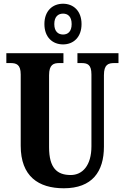

<svg xmlns="http://www.w3.org/2000/svg" viewBox="-20 -999 668 1029"><path d="M318 -761C373 -761 417 -799 417 -870C417 -941 373 -979 318 -979C262 -979 218 -941 218 -870C218 -799 262 -761 318 -761ZM318 -814C293 -814 271 -829 271 -870C271 -911 293 -926 318 -926C343 -926 364 -911 364 -870C364 -829 343 -814 318 -814ZM322 10C474 10 537 -79 537 -213V-596C537 -654 561 -661 593 -661H615V-714H395V-661H416C448 -661 470 -654 470 -600V-215C470 -112 422 -61 359 -61C286 -61 243 -98 243 -210V-596C243 -654 268 -661 298 -661H320V-714H14V-661H36C67 -661 91 -654 91 -600V-218C91 -54 186 10 322 10Z"/></svg>

Font: Noto Serif Bengali ExtraCondensed ExtraBold
Style: Regular
Weight: 800
Width: 2
Designer: Juan Bruce, Universal Thirst, Indian Type Foundry and the Monotype Design Team.
Foundry: Monotype Imaging Inc.
Version: Version 2.003